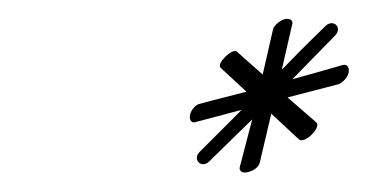

<svg xmlns="http://www.w3.org/2000/svg" viewBox="-20 -518 385 201"><path d="M286 -493C287 -497 283 -499 278 -498C272 -496 267 -491 266 -488C266 -488 261 -466 255 -440C240 -453 228 -464 228 -464C223 -468 206 -451 211 -447L238 -422C210 -415 188 -409 188 -409C185 -408 180 -403 179 -398C178 -393 180 -389 184 -390L233 -403L189 -359C181 -351 191 -341 199 -349L244 -393C237 -366 231 -343 231 -343C230 -339 234 -336 240 -338C245 -339 251 -343 252 -348L264 -399L293 -372C299 -367 317 -385 311 -390C311 -390 297 -402 281 -416L335 -430C339 -432 344 -437 345 -442C346 -448 343 -451 339 -450C339 -450 315 -443 286 -435L331 -481C339 -490 328 -499 320 -490C320 -490 299 -470 275 -445Z"/></svg>

Font: Hi. Perspective
Style: Perspective
Weight: 400
Designer: Mew Too, Robert Jablonski
Foundry: Cannot Into Space Fonts
Version: Version 1.996